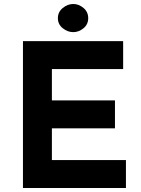

<svg xmlns="http://www.w3.org/2000/svg" viewBox="-20 -942 706 962"><path d="M95 -736H597V-596H240V-439H556V-299H240V-140H611V0H95ZM270 -851Q270 -882 294.5 -902Q319 -922 347 -922Q375 -922 398.5 -902Q422 -882 422 -851Q422 -820 398.5 -800.5Q375 -781 347 -781Q319 -781 294.5 -800.5Q270 -820 270 -851Z"/></svg>

Font: Reem Kufi
Style: Regular
Weight: 400
Designer: Khaled Hosny
Version: Version 1.6